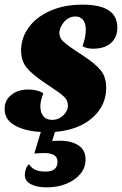

<svg xmlns="http://www.w3.org/2000/svg" viewBox="-41 -550 526 828"><path d="M315 -351Q329 -390 329 -422Q329 -450 317 -464.5Q305 -479 284 -479Q264 -479 248.5 -467.5Q233 -456 224 -439Q215 -422 215 -408Q215 -386 234 -369Q253 -352 296 -324L316 -311Q371 -275 394 -246Q417 -217 417 -171Q417 -95 358 -42.5Q299 10 196 19L184 58Q195 57 218 57Q267 57 297.5 77Q328 97 328 138Q328 173 305.5 200Q283 227 245 242.5Q207 258 161 258Q117 258 91.5 244Q66 230 66 205Q66 192 70.5 179Q75 166 84 158Q94 174 111 182Q128 190 156 190Q207 190 207 147Q207 110 149 110Q135 110 107 112L135 19Q69 16 24 -8.5Q-21 -33 -21 -80Q-21 -118 8 -141Q37 -164 81 -164Q120 -164 146 -148Q133 -115 133 -92Q133 -65 146 -49Q159 -33 184 -33Q212 -33 232 -52.5Q252 -72 252 -95Q252 -117 234.5 -133.5Q217 -150 177 -176Q161 -186 153 -192Q95 -231 72.5 -260Q50 -289 50 -332Q50 -387 83 -432Q116 -477 176 -503.5Q236 -530 315 -530Q465 -530 465 -432Q465 -389 437.5 -364.5Q410 -340 360 -340Q332 -340 315 -351Z"/></svg>

Font: Sansita ExtraBold Italic
Style: Regular
Weight: 800
Italic angle: -11°
Designer: Pablo Cosgaya
Foundry: Omnibus-Type
Version: Version 1.006